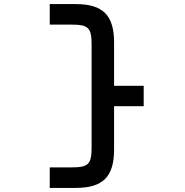

<svg xmlns="http://www.w3.org/2000/svg" viewBox="-20 -820 906 940"><path d="M538.5 -88.5V-300H683.5V-400H538.5V-611.5C538.5 -745.5 484 -800 350.5 -800H223.5V-699.5H329C413.5 -699.5 428.5 -684.5 428.5 -600V-100C428.5 -15.5 413.5 -0.5 329 -0.5H223.5V100H350.5C484 100 538.5 45.5 538.5 -88.5Z"/></svg>

Font: Melete
Style: Regular
Weight: 400
Width: 6
Designer: Sora Sagano
Foundry: DOT COLON
Version: Version 0.200;FEAKit 1.0